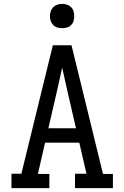

<svg xmlns="http://www.w3.org/2000/svg" viewBox="-20 -968 640 988"><path d="M234 0H39V-74H90L252 -735H348L510 -73H561V0H366V-74H425L388 -234H212L175 -73H234ZM229 -308H371L329 -490Q322 -522 314.5 -554.5Q307 -587 300 -620Q293 -587 285.5 -554.5Q278 -522 271 -490ZM300 -823Q287 -823 275 -826.5Q263 -830 254 -839Q245 -848 241 -860Q237 -872 237 -885Q237 -898 241 -910Q245 -922 254 -931Q263 -940 275 -944Q287 -948 300 -948Q313 -948 325 -944Q337 -940 346 -931Q355 -922 358.5 -910Q362 -898 362 -885Q362 -872 358.5 -860Q355 -848 346 -839Q337 -830 325 -826.5Q313 -823 300 -823Z"/></svg>

Font: Iosevka Etoile
Style: Regular
Weight: 400
Designer: Belleve Invis
Foundry: Belleve Invis
Version: Version 33.2.4